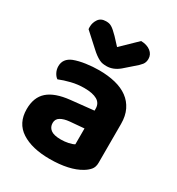

<svg xmlns="http://www.w3.org/2000/svg" viewBox="-178 -840 890 967"><g transform="rotate(30 267.5 -356.5)"><path d="M256 -97Q278 -97 299.5 -101.5Q321 -106 332 -113V-205L250 -198Q218 -195 198.5 -183.5Q179 -172 179 -149Q179 -125 197 -111Q215 -97 256 -97ZM250 -496Q302 -496 344.5 -485.5Q387 -475 417 -453Q447 -431 463.5 -397Q480 -363 480 -317V-91Q480 -65 466.5 -49.5Q453 -34 434 -23Q403 -4 358 6Q313 16 256 16Q153 16 92 -23.5Q31 -63 31 -144Q31 -213 72 -249Q113 -285 198 -294L331 -308V-319Q331 -351 305 -366Q279 -381 230 -381Q192 -381 155.5 -372Q119 -363 90 -351Q78 -359 69.5 -375.5Q61 -392 61 -411Q61 -455 107 -474Q136 -485 174.5 -490.5Q213 -496 250 -496ZM269 -642 359 -729Q394 -728 415 -711.5Q436 -695 436 -669Q436 -649 425.5 -635.5Q415 -622 392 -603L344 -561Q309 -532 271 -532Q259 -532 249 -533.5Q239 -535 228 -540.5Q217 -546 204.5 -555Q192 -564 176 -579L100 -648Q99 -650 99 -654Q99 -658 99 -662Q99 -686 113 -706.5Q127 -727 157 -727Q166 -727 173.5 -725.5Q181 -724 189.5 -719Q198 -714 207.5 -705.5Q217 -697 230 -684Z"/></g></svg>

Font: Baloo Bhaina 2
Style: Bold
Weight: 700
Designer: Yesha Goshar, Manish Minz, Shuchita Grover and Ek Type
Foundry: Ek Type
Version: Version 1.640;hotconv 1.0.111;makeotfexe 2.5.65597; ttfautoh